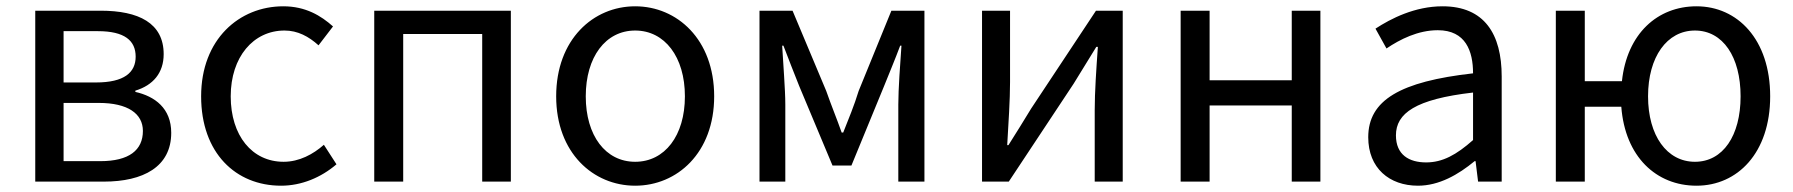

<svg xmlns="http://www.w3.org/2000/svg" viewBox="-20 -577 5696 610"><path d="M92 0H310C435 0 524 -47 524 -155C524 -233 472 -271 410 -285V-289C466 -306 500 -345 500 -405C500 -504 420 -543 300 -543H92ZM182 -315V-478H291C376 -478 411 -448 411 -397C411 -347 375 -315 285 -315ZM182 -65V-250H294C386 -250 434 -216 434 -161C434 -100 390 -65 299 -65Z M873 13C938 13 1000 -13 1049 -55L1009 -117C975 -87 931 -63 881 -63C781 -63 713 -146 713 -271C713 -396 785 -480 884 -480C926 -480 961 -461 992 -433L1038 -493C1000 -527 951 -557 880 -557C740 -557 619 -452 619 -271C619 -91 729 13 873 13Z M1169 0H1261V-469H1512V0H1603V-543H1169Z M1998 13C2131 13 2249 -91 2249 -271C2249 -452 2131 -557 1998 -557C1865 -557 1747 -452 1747 -271C1747 -91 1865 13 1998 13ZM1998 -63C1904 -63 1841 -146 1841 -271C1841 -396 1904 -480 1998 -480C2092 -480 2156 -396 2156 -271C2156 -146 2092 -63 1998 -63Z M2393 0H2475V-245C2475 -293 2468 -376 2465 -432H2469C2485 -390 2503 -344 2519 -304L2625 -51H2685L2789 -304C2805 -344 2824 -389 2840 -432H2844C2840 -376 2834 -293 2834 -245V0H2917V-543H2812L2708 -288C2694 -242 2676 -199 2659 -156H2654C2639 -199 2621 -242 2605 -288L2498 -543H2393Z M3100 0H3185L3391 -311C3411 -344 3442 -394 3463 -428H3468C3463 -357 3458 -285 3458 -227V0H3547V-543H3462L3256 -232C3236 -199 3205 -149 3184 -116H3180C3184 -186 3189 -259 3189 -316V-543H3100Z M3731 0H3823V-242H4084V0H4175V-543H4084V-322H3823V-543H3731Z M4485 13C4552 13 4613 -22 4665 -65H4668L4676 0H4751V-334C4751 -469 4696 -557 4563 -557C4475 -557 4399 -518 4350 -486L4385 -423C4428 -452 4485 -481 4548 -481C4637 -481 4660 -414 4660 -344C4429 -318 4327 -259 4327 -141C4327 -43 4394 13 4485 13ZM4511 -61C4457 -61 4415 -85 4415 -147C4415 -217 4477 -262 4660 -283V-132C4607 -85 4563 -61 4511 -61Z M5365 -63C5276 -63 5216 -146 5216 -271C5216 -396 5276 -480 5365 -480C5454 -480 5510 -396 5510 -271C5510 -146 5454 -63 5365 -63ZM5370 13C5500 13 5604 -91 5604 -271C5604 -452 5500 -557 5370 -557C5246 -557 5149 -470 5133 -319H5015V-543H4923V0H5015V-238H5131C5143 -79 5242 13 5370 13Z"/></svg>

Font: Noto Sans Mono CJK SC
Style: Regular
Weight: 400
Designer: Ryoko NISHIZUKA 西塚涼子 (kana, bopomofo & ideographs); Paul D. Hunt (Latin, Greek & Cyrillic); Sandoll Communications 산돌커뮤니
Foundry: Adobe
Version: Version 2.004;hotconv 1.0.118;makeotfexe 2.5.65603